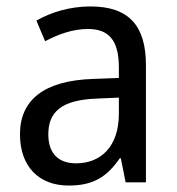

<svg xmlns="http://www.w3.org/2000/svg" viewBox="-20 -566 548 596"><path d="M261 -546C197 -546 138 -528 93 -502L120 -438C162 -460 206 -476 253 -476C316 -476 349 -443 349 -357V-324L269 -321C117 -316 42 -256 42 -149C42 -49 101 10 193 10C270 10 312 -17 352 -75H355L370 0H433V-364C433 -486 380 -546 261 -546ZM281 -260 349 -263V-213C349 -111 293 -59 216 -59C164 -59 130 -87 130 -149C130 -218 170 -256 281 -260Z"/></svg>

Font: Noto Sans Devanagari UI SemiCondensed
Style: Regular
Weight: 400
Width: 4
Designer: Jelle Bosma - Monotype Design Team
Foundry: Monotype Imaging Inc.
Version: Version 2.004